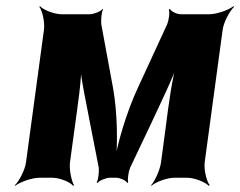

<svg xmlns="http://www.w3.org/2000/svg" viewBox="-20 -574 776 620"><path d="M345 -290 307 -496C306 -508 307 -535 313 -543L311 -545C306 -537 282 -528 270 -528H179C155 -528 120 -542 109 -554L107 -552C117 -539 125 -502 122 -478L64 -50C61 -26 42 11 28 24L29 26C44 14 83 0 107 0H149C173 0 207 14 216 26L219 24C211 11 203 -26 206 -50L221 -160C230 -229 245 -320 242 -371L238 -370C241 -319 260 -235 272 -170L299 -32C300 -20 298 7 292 15L295 17C300 9 323 0 334 0H356C367 0 388 9 391 17L394 15C391 7 395 -20 400 -32L467 -173C498 -240 540 -325 557 -378L553 -379C536 -326 524 -233 515 -162L500 -50C497 -26 480 11 468 24L469 26C482 14 519 0 543 0H584C608 0 643 14 654 26L657 24C647 11 638 -26 641 -50L699 -478C702 -502 722 -539 736 -552L734 -554C719 -542 680 -528 656 -528H563C552 -528 532 -537 529 -545L525 -543C529 -535 525 -508 520 -496L425 -290C389 -213 357 -106 349 -44H353C361 -106 359 -213 345 -290Z"/></svg>

Font: Asimov
Style: EdgeNarIt
Weight: 500
Designer: Google
Version: Version 2.000980: 2014